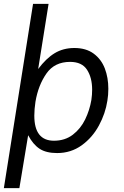

<svg xmlns="http://www.w3.org/2000/svg" viewBox="-25 -789 645 996"><path d="M146.5 -769H227L173 -431Q214 -486 258.5 -513Q303 -540 361 -540Q421.5 -540 461 -510.8Q500.5 -481.5 518.8 -433.8Q537 -386 537 -328.5Q537 -296 532 -266.5Q522 -200.5 488.2 -138Q454.5 -75.5 398.8 -35.2Q343 5 271.5 5Q214.5 5 180.5 -17.2Q146.5 -39.5 121 -87.5L75.5 187H-5ZM449 -270.5Q453 -297.5 453 -323.5Q453 -386 426.5 -427Q400 -468 338.5 -468Q258 -468 215.8 -407.5Q173.5 -347 159 -261.5Q153 -222 153 -189Q153 -59 255 -59Q312 -59 352.8 -90.2Q393.5 -121.5 416.8 -169.5Q440 -217.5 449 -270.5Z"/></svg>

Font: JuliaMono Light
Style: Italic
Weight: 300
Italic angle: -9°
Monospace: yes
Designer: cormullion
Foundry: corm
Version: Version 0.054; ttfautohint (v1.8.4)